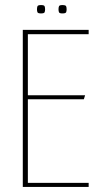

<svg xmlns="http://www.w3.org/2000/svg" viewBox="-20 -738 405 758"><path d="M70 -620H330V-603H90V-362H316L311 -346H90V-16H330V0H70ZM226 -685Q215 -685 213 -689.5Q211 -694 211 -701Q211 -709 213 -713.5Q215 -718 226 -718Q239 -718 241 -713.5Q243 -709 243 -701Q243 -694 241 -689.5Q239 -685 226 -685ZM142 -685Q130 -685 128 -689.5Q126 -694 126 -701Q126 -709 128 -713.5Q130 -718 142 -718Q154 -718 156 -713.5Q158 -709 158 -701Q158 -694 156 -689.5Q154 -685 142 -685Z"/></svg>

Font: Smooch Sans Thin
Style: Regular
Weight: 100
Designer: Robert E. Leuschke
Foundry: Robert E. Leuschke
Version: Version 1.010